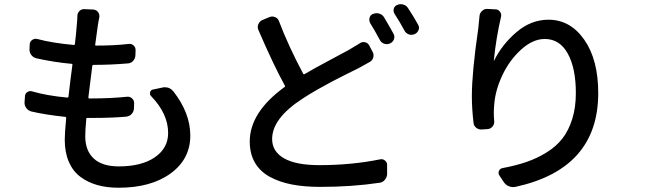

<svg xmlns="http://www.w3.org/2000/svg" viewBox="-20 -837 3040 905"><path d="M692.4 -383.8Q684.6 -391.6 687.5 -402.3Q690.4 -413.1 701.2 -415L743.2 -423.8Q750 -425.8 756.8 -425.8Q782.2 -425.8 798.8 -404.3Q877 -302.7 877 -198.2Q877 -86.9 784.2 -19.5Q691.4 47.9 539.1 47.9Q483.4 47.9 438.5 35.2Q393.6 22.5 358.4 -3.9Q323.2 -30.3 304.2 -74.7Q285.2 -119.1 285.2 -178.7Q285.2 -208 292 -281.2Q292 -286.1 288.1 -286.1Q194.3 -295.9 127.9 -311.5Q113.3 -315.4 104 -327.6Q94.7 -339.8 95.7 -355.5L97.7 -382.8Q97.7 -395.5 108.4 -402.8Q119.1 -410.2 131.8 -406.2Q202.1 -385.7 297.9 -377Q301.8 -377 302.7 -380.9Q310.5 -451.2 321.3 -531.2Q322.3 -536.1 317.4 -536.1Q232.4 -543.9 150.4 -562.5Q135.7 -566.4 127 -578.6Q118.2 -590.8 119.1 -605.5L120.1 -627.9Q121.1 -641.6 131.8 -648.9Q142.6 -656.2 155.3 -653.3Q228.5 -633.8 329.1 -625Q333 -625 333 -629.9Q338.9 -676.8 341.8 -717.8Q344.7 -746.1 344.7 -761.7Q344.7 -775.4 354.5 -785.2Q363.3 -793.9 376 -793.9Q377 -793.9 377.9 -793.9L419.9 -792Q433.6 -791 441.9 -780.3Q450.2 -769.5 448.2 -755.9Q444.3 -738.3 440.4 -711.9L428.7 -626Q427.7 -622.1 432.6 -622.1Q520.5 -622.1 585.9 -629.9Q599.6 -631.8 609.4 -623Q619.1 -614.3 619.1 -600.6L618.2 -575.2Q617.2 -560.5 607.4 -549.8Q597.7 -539.1 583 -538.1Q502.9 -531.2 419.9 -531.2Q416 -531.2 415 -526.4Q405.3 -450.2 396.5 -377.9Q396.5 -373 400.4 -373H410.2Q501 -373 578.1 -380.9Q591.8 -382.8 602.1 -373.5Q612.3 -364.3 612.3 -350.6L611.3 -325.2Q610.4 -310.5 600.6 -299.8Q590.8 -289.1 575.2 -287.1Q504.9 -281.2 424.8 -281.2H391.6Q386.7 -281.2 386.7 -276.4Q381.8 -221.7 381.8 -195.3Q381.8 -127 421.9 -89.8Q461.9 -52.7 540 -52.7Q647.5 -52.7 710 -95.7Q772.5 -138.7 772.5 -210Q772.5 -300.8 692.4 -383.8Z M1675.8 -632.8Q1686.5 -640.6 1699.7 -638.2Q1712.9 -635.7 1719.7 -624L1736.3 -592.8Q1743.2 -580.1 1739.3 -565.9Q1735.4 -551.8 1722.7 -544.9Q1710.9 -538.1 1668 -514.6Q1663.1 -512.7 1615.7 -488.8Q1568.4 -464.8 1544.9 -452.6Q1521.5 -440.4 1480 -417Q1438.5 -393.6 1406.2 -372.1Q1262.7 -279.3 1262.7 -181.6Q1262.7 -123 1318.8 -90.8Q1375 -58.6 1485.4 -58.6Q1636.7 -58.6 1771.5 -85.9Q1784.2 -88.9 1794.4 -80.6Q1804.7 -72.3 1804.7 -59.6V-15.6Q1803.7 -1 1793.9 10.7Q1784.2 22.5 1769.5 24.4Q1639.6 43.9 1489.3 43.9Q1415 43.9 1356.4 32.7Q1297.9 21.5 1252 -3.4Q1206.1 -28.3 1181.6 -70.3Q1157.2 -112.3 1157.2 -169.9Q1157.2 -307.6 1321.3 -426.8Q1325.2 -428.7 1323.2 -432.6Q1269.5 -529.3 1197.3 -697.3Q1192.4 -710 1197.8 -723.1Q1203.1 -736.3 1215.8 -742.2L1251 -756.8Q1263.7 -761.7 1276.9 -756.3Q1290 -751 1294.9 -737.3Q1339.8 -619.1 1409.2 -489.3Q1411.1 -485.4 1415 -487.3Q1460.9 -514.6 1534.7 -553.7Q1608.4 -592.8 1624 -601.6Q1657.2 -621.1 1675.8 -632.8ZM1724.6 -728.5Q1720.7 -736.3 1720.7 -744.1Q1720.7 -749 1721.7 -752.9Q1725.6 -766.6 1738.3 -771.5H1739.3Q1752.9 -777.3 1767.6 -772.9Q1782.2 -768.6 1790 -755.9Q1813.5 -716.8 1835 -677.7Q1841.8 -665 1836.9 -651.9Q1832 -638.7 1819.3 -632.8L1817.4 -631.8Q1810.5 -628.9 1802.7 -628.9Q1796.9 -628.9 1791 -630.9Q1777.3 -635.7 1770.5 -648.4Q1747.1 -692.4 1724.6 -728.5ZM1839.8 -771.5Q1835 -779.3 1835 -787.1Q1835 -791 1835.9 -795.9Q1839.8 -808.6 1851.6 -813.5H1852.5Q1860.4 -817.4 1868.2 -817.4Q1875 -817.4 1880.9 -815.4Q1895.5 -811.5 1903.3 -798.8Q1928.7 -760.7 1950.2 -721.7Q1955.1 -713.9 1955.1 -706.1Q1955.1 -701.2 1953.1 -696.3Q1948.2 -682.6 1935.5 -676.8L1933.6 -675.8Q1926.8 -672.9 1918.9 -672.9Q1913.1 -672.9 1907.2 -674.8Q1893.6 -679.7 1886.7 -692.4Q1863.3 -736.3 1839.8 -771.5Z M2240.2 -761.7Q2241.2 -775.4 2252 -785.2Q2261.7 -794.9 2275.4 -794.9Q2276.4 -794.9 2276.4 -794.9L2315.4 -793Q2328.1 -793 2336.4 -782.2Q2344.7 -771.5 2341.8 -758.8Q2318.4 -658.2 2307.6 -551.8Q2307.6 -550.8 2308.1 -550.8Q2308.6 -550.8 2308.6 -550.8Q2346.7 -627.9 2415 -686Q2483.4 -744.1 2565.4 -744.1Q2668 -744.1 2733.9 -649.9Q2799.8 -555.7 2799.8 -398.4Q2799.8 -41 2409.2 43.9Q2403.3 44.9 2398.4 44.9Q2388.7 44.9 2378.9 41Q2364.3 35.2 2355.5 22.5L2334 -9.8Q2327.1 -20.5 2332 -31.7Q2336.9 -43 2349.6 -44.9Q2412.1 -56.6 2461.9 -73.7Q2511.7 -90.8 2556.6 -118.7Q2601.6 -146.5 2630.9 -184.1Q2660.2 -221.7 2677.2 -275.9Q2694.3 -330.1 2694.3 -398.4Q2694.3 -515.6 2656.2 -584.5Q2618.2 -653.3 2547.9 -653.3Q2491.2 -653.3 2436 -603Q2380.9 -552.7 2347.7 -481.9Q2314.5 -411.1 2309.6 -344.7Q2307.6 -326.2 2307.6 -303.7Q2307.6 -285.2 2309.6 -265.6Q2310.5 -251 2301.3 -240.2Q2292 -229.5 2278.3 -228.5L2251 -226.6Q2236.3 -225.6 2224.6 -234.9Q2212.9 -244.1 2211.9 -258.8Q2204.1 -325.2 2204.1 -383.8Q2204.1 -495.1 2234.4 -703.1Q2237.3 -733.4 2240.2 -761.7Z"/></svg>

Font: Gen Jyuu Gothic L Monospace Medium
Style: Regular
Weight: 500
Designer: [Source Han Sans]
Ryoko NISHIZUKA  (kana & ideographs); Paul D. Hunt (Latin, Greek & Cyrillic); Wenlong ZHANG  (bopomofo
Version: Version 1.002.20150607